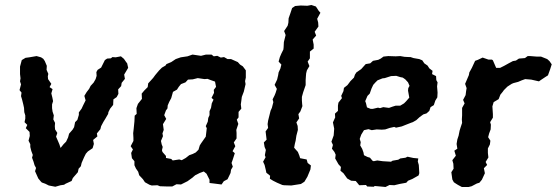

<svg xmlns="http://www.w3.org/2000/svg" viewBox="-20 -732 2224 767"><path d="M201 14 175 9 161 2 147 -3 143 -7 133 -19 120 -48 124 -61 118 -72 114 -86 108 -102 111 -113 105 -129 101 -145V-156L94 -170L99 -189L98 -205L83 -220L89 -233L78 -244L81 -258V-271L77 -284L76 -301L73 -315L68 -335L64 -348L66 -362L58 -372L64 -395L60 -407L62 -419L60 -436V-466L64 -481L67 -492L82 -501L97 -503L126 -508L144 -503L153 -497L159 -488L167 -469L166 -453L173 -437L171 -427L172 -416L185 -397L178 -384L190 -376L185 -359L189 -343L192 -328L188 -315V-300L190 -286L195 -271L193 -255L200 -241L199 -228L200 -215L209 -201L204 -186L211 -170L217 -156L222 -141L234 -156L244 -166L252 -183L256 -198L270 -214L276 -224L280 -244L289 -253L295 -273V-283L306 -298L312 -311L322 -331L317 -349L326 -364L336 -377L342 -389L354 -402L362 -416L366 -429L365 -444L370 -453L384 -462L399 -492L408 -498L423 -499L429 -504L442 -503L463 -507L475 -497L484 -484L488 -479L492 -461L476 -434L479 -417L466 -401L464 -388L452 -375L453 -357L446 -344L433 -335L432 -313L420 -298L413 -284L412 -277L401 -258L393 -245L384 -228L381 -216L367 -199L369 -187L352 -173L355 -157L350 -140L331 -127L323 -118L316 -104L306 -81L303 -68L294 -58L291 -44L271 -21L266 -9L242 2L236 6L222 8Z M668 13H650L619 12L609 8L586 9L577 6L559 -4L551 -16L536 -32L532 -46L523 -59L517 -72V-88L507 -100L504 -121L511 -135L502 -148L513 -169V-181L512 -200L514 -217L517 -247L518 -270L526 -277L525 -300L531 -317L547 -337L546 -358L556 -370L570 -384L572 -399L583 -411L592 -421L600 -432L615 -450L627 -462L641 -470L645 -476L664 -484L682 -496L702 -503L729 -507L749 -514L783 -509L803 -514H825L834 -507L848 -509L862 -502L875 -504L889 -496H903L930 -484L939 -474L950 -467L962 -451V-422L959 -408L961 -396L954 -366L946 -345L944 -329L942 -315L944 -298L933 -285V-263L926 -254L932 -237L924 -213L925 -201V-179L914 -163L920 -148L909 -128L918 -120L910 -95L905 -81L910 -66L903 -54L901 -41L889 -16L874 -8L865 5L834 1L817 -1V-14L805 -38L794 -47L778 -41L760 -32L747 -21L729 -8L703 5L685 4ZM670 -91 696 -95 706 -92 722 -101 736 -112 750 -117 762 -123 773 -134 778 -151 783 -159 797 -179 802 -186 806 -220 802 -228 810 -246 812 -261 817 -272V-288L823 -301L826 -319L833 -334L825 -341L835 -361L834 -373L843 -385L839 -406L822 -412L809 -417L797 -416L770 -420L750 -415L731 -414L721 -403L703 -396L694 -385L687 -374L671 -365L664 -340L656 -325L650 -311L649 -299L643 -291L636 -272L644 -257L631 -236L634 -213L629 -199L631 -188L623 -169L626 -155L630 -145L627 -132L629 -125L643 -109V-101L664 -97Z M1115 8 1108 7 1087 -2 1071 -10 1058 -18 1059 -30 1044 -42 1042 -52 1037 -73 1031 -86 1041 -104 1038 -112 1042 -133 1037 -145 1034 -163 1045 -174 1041 -207 1051 -221 1049 -236 1051 -250 1057 -274 1061 -290 1066 -301 1072 -324 1069 -335 1077 -351 1081 -361 1086 -377 1077 -393 1087 -414 1091 -431 1093 -443 1100 -458 1104 -474 1093 -486 1098 -504 1104 -518 1112 -534 1113 -543 1114 -564 1118 -580 1121 -592 1115 -608 1129 -629 1132 -641 1133 -659 1140 -679 1147 -700 1159 -708 1181 -710 1208 -709 1224 -712 1242 -706 1253 -689 1260 -681 1247 -657 1251 -642 1252 -626 1237 -605 1243 -590 1229 -574 1233 -554V-538L1218 -526V-499L1209 -486L1216 -468L1206 -451L1203 -439L1202 -427L1201 -412V-392L1191 -363L1186 -345V-331L1187 -317L1188 -308L1180 -287L1172 -276L1175 -259L1164 -243L1169 -229L1170 -213L1164 -190L1161 -170L1158 -158L1155 -142L1161 -135L1170 -125L1176 -110L1179 -100L1205 -95L1209 -81L1222 -71L1220 -55L1208 -26L1196 -6L1182 3L1150 8L1144 9Z M1447 13 1442 7 1415 8 1407 -2 1401 -9 1383 -10 1367 -19 1357 -33 1352 -40 1340 -50 1342 -65 1332 -76 1327 -85 1319 -99 1321 -114 1316 -125 1306 -138 1310 -153 1304 -166 1313 -191 1315 -218 1310 -243 1319 -263 1318 -278 1330 -289V-310L1332 -322L1346 -340L1343 -349L1352 -368L1354 -381L1368 -392L1380 -408L1394 -422L1398 -434L1404 -443L1423 -456L1431 -465L1441 -476L1459 -479L1470 -489L1491 -493L1501 -498L1512 -506L1531 -508L1561 -507L1579 -508L1596 -505L1615 -504H1620L1632 -500L1655 -496L1667 -491L1675 -479L1688 -470L1695 -459L1708 -449L1706 -436L1722 -428L1723 -412L1728 -403L1726 -387L1728 -362L1727 -343L1719 -330L1713 -312L1700 -304L1695 -289L1684 -279L1671 -275L1656 -264L1643 -252L1629 -244L1623 -242L1600 -233L1585 -227L1562 -222L1555 -225L1537 -221L1519 -215L1505 -214L1485 -215L1465 -212L1452 -216L1434 -212L1423 -194L1417 -177L1421 -164L1419 -151L1427 -137L1432 -123L1434 -112L1448 -105L1458 -102L1468 -90L1473 -88L1487 -91L1509 -88L1542 -86L1548 -90L1571 -94L1579 -99L1600 -102L1608 -106L1631 -101L1651 -99L1649 -87L1653 -73L1655 -40L1652 -31L1627 -17L1610 -10L1603 -2L1576 3L1555 8L1536 7L1520 15L1510 14L1477 11L1473 14ZM1461 -297H1469L1490 -302L1498 -300L1511 -304L1534 -301L1548 -306L1561 -310H1579L1594 -319L1602 -327L1615 -342L1610 -370L1611 -380L1616 -389L1610 -403L1599 -415L1589 -422L1579 -424L1563 -429L1542 -428L1517 -420L1508 -419L1488 -411L1479 -402L1471 -393L1464 -378L1457 -358L1448 -349L1439 -328L1442 -320L1446 -303Z M1825 15 1810 7 1802 2 1793 -4 1787 -15 1783 -44 1792 -58 1791 -78 1787 -92 1801 -110 1795 -130 1807 -138 1804 -157 1807 -175 1812 -190 1816 -210 1820 -223 1826 -241 1825 -255 1826 -271V-288V-301L1836 -319L1830 -333L1840 -352L1842 -368L1844 -380L1838 -397L1844 -411L1853 -432L1855 -443L1859 -450L1865 -461L1878 -489L1889 -493L1908 -502L1931 -494H1945L1949 -491L1962 -461H1978L1994 -469L2012 -479L2029 -488L2041 -490L2053 -498L2077 -500L2088 -508H2098L2123 -506H2141L2166 -496L2175 -488L2184 -475L2178 -456L2169 -431L2158 -424L2140 -412L2133 -407L2102 -414L2078 -416L2064 -411L2050 -405L2031 -400L2024 -397L2007 -386L1993 -372L1988 -365L1979 -354L1972 -336L1952 -324L1947 -307L1949 -276V-262L1938 -244L1941 -234L1940 -215L1934 -199L1930 -184L1939 -170L1937 -155L1929 -139V-121L1931 -103L1920 -85L1926 -73L1913 -60L1917 -40L1905 -14L1895 -2L1885 1L1864 12L1852 15Z"/></svg>

Font: Winky Rough Medium
Style: Italic
Weight: 500
Italic angle: -8.97852°
Designer: Simon Atzbach
Foundry: typofactur
Version: Version 1.206; ttfautohint (v1.8.4.7-5d5b)